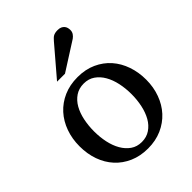

<svg xmlns="http://www.w3.org/2000/svg" viewBox="-212 -845 968 968"><g transform="rotate(-45 272.0 -360.5)"><path d="M405.8 -241.2Q405.8 -282.2 397.7 -319.8Q389.6 -357.4 373 -386.2Q356.4 -415 331.5 -432.1Q306.6 -449.2 272.9 -449.2Q238.3 -449.2 212.9 -432.1Q187.5 -415 171.1 -386.2Q154.8 -357.4 147 -319.8Q139.2 -282.2 139.2 -241.2Q139.2 -200.7 147.2 -163.1Q155.3 -125.5 171.9 -96.7Q188.5 -67.9 213.4 -50.5Q238.3 -33.2 272 -33.2Q306.2 -33.2 331.5 -50.3Q356.9 -67.4 373.3 -96.2Q389.6 -125 397.7 -162.6Q405.8 -200.2 405.8 -241.2ZM509.8 -240.2Q509.8 -187 492.9 -140.9Q476.1 -94.7 445.1 -60.8Q414.1 -26.9 369.9 -7.3Q325.7 12.2 271 12.2Q216.3 12.2 172.4 -7.1Q128.4 -26.4 97.7 -60.1Q66.9 -93.8 50.5 -139.9Q34.2 -186 34.2 -240.2Q34.2 -293.5 50.8 -339.8Q67.4 -386.2 98.6 -420.7Q129.9 -455.1 174.1 -474.6Q218.3 -494.1 273.9 -494.1Q329.6 -494.1 373.5 -474.1Q417.5 -454.1 447.8 -419.7Q478 -385.3 493.9 -339.1Q509.8 -293 509.8 -240.2ZM416.5 -688Q416.5 -674.3 409.9 -664.6Q403.3 -654.8 393.6 -647.9L241.2 -550.8H184.6L317.4 -706.1Q323.2 -712.4 328.1 -717.5Q333 -722.7 338.9 -726.1Q344.7 -729.5 352.3 -731.2Q359.9 -732.9 370.6 -732.9Q383.8 -732.9 392.6 -728.8Q401.4 -724.6 406.7 -718.3Q412.1 -711.9 414.3 -703.9Q416.5 -695.8 416.5 -688Z"/></g></svg>

Font: Charis SIL APac
Style: Regular
Weight: 400
Foundry: SIL International
Version: Version 5.000